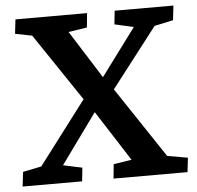

<svg xmlns="http://www.w3.org/2000/svg" viewBox="-51 -752 826 804"><g transform="rotate(-5 362.0 -350.0)"><path d="M12 0 19 -61 97 -77 298 -342 107 -626 36 -640 43 -700H344L338 -640L260 -628L387 -427L534 -625L454 -643L460 -700H707L700 -639L621 -622L428 -372L626 -75L712 -60L705 0H394L400 -60L476 -72L340 -284L188 -74L268 -57L262 0Z"/></g></svg>

Font: Literata 12pt SemiBold
Style: Italic
Weight: 600
Italic angle: -2°
Designer: Latin by Veronika Burian and Jose Scaglione. Greek by Irene Vlachou. Cyrillic by Vera Evstafieva
Foundry: TypeTogether
Version: Version 3.002